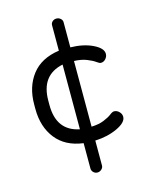

<svg xmlns="http://www.w3.org/2000/svg" viewBox="-102 -761 617 788"><g transform="rotate(-15 206.5 -367.0)"><path d="M35 -358V-377Q35 -452 74 -502.5Q113 -553 190 -564V-672Q190 -681 197 -687.5Q204 -694 214 -694Q224 -694 231.5 -687.5Q239 -681 239 -672V-565Q294 -564 333.5 -545Q373 -526 373 -502Q373 -490 364.5 -480.5Q356 -471 344 -471Q338 -471 326.5 -479.5Q315 -488 292.5 -497Q270 -506 239 -507V-228Q270 -229 292 -238Q314 -247 325.5 -256Q337 -265 344 -265Q356 -265 365.5 -255.5Q375 -246 375 -234Q375 -210 333.5 -190.5Q292 -171 239 -169V-63Q239 -54 231.5 -47Q224 -40 214 -40Q204 -40 197 -47Q190 -54 190 -63V-171Q114 -181 74.5 -231.5Q35 -282 35 -358ZM95 -358Q95 -249 190 -230V-505Q95 -485 95 -377Z"/></g></svg>

Font: Terminal Dosis
Style: Regular
Weight: 400
Designer: Edgar Tolentino, Pablo Impallari, Igino Marini
Foundry: Edgar Tolentino, Pablo Impallari, Igino Marini
Version: Version 1.007